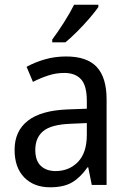

<svg xmlns="http://www.w3.org/2000/svg" viewBox="-20 -786 548 816"><path d="M261 -546Q350 -546 391.5 -501Q433 -456 433 -364V0H370L355 -75H352Q322 -32 286.5 -11Q251 10 193 10Q124 10 83 -32Q42 -74 42 -149Q42 -229 98.5 -273Q155 -317 269 -321L349 -324V-357Q349 -422 324.5 -449Q300 -476 253 -476Q218 -476 184.5 -465Q151 -454 120 -438L93 -502Q127 -521 170 -533.5Q213 -546 261 -546ZM281 -260Q198 -257 164 -229Q130 -201 130 -149Q130 -103 153.5 -81Q177 -59 216 -59Q274 -59 311.5 -98Q349 -137 349 -213V-263ZM398 -756Q385 -737 360.5 -708.5Q336 -680 308 -652Q280 -624 258 -606H202V-618Q226 -650 252 -691Q278 -732 295 -766H398Z"/></svg>

Font: Noto Sans Gujarati SemiCondensed
Style: Regular
Weight: 400
Width: 4
Designer: Jelle Bosma - Monotype Design Team, Universal Thirst
Foundry: Monotype Imaging Inc.
Version: Version 2.106; ttfautohint (v1.8.4.7-5d5b)